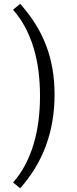

<svg xmlns="http://www.w3.org/2000/svg" viewBox="-20 -810 407 1012"><path d="M48.8 151.9Q86.9 108.9 113.8 57.4Q140.6 5.9 157.7 -52Q174.8 -109.9 182.9 -173.3Q190.9 -236.8 190.9 -304.2Q190.9 -372.1 182.9 -435.3Q174.8 -498.5 157.7 -555.9Q140.6 -613.3 113.8 -664.3Q86.9 -715.3 48.8 -758.8L86.4 -789.6Q131.8 -738.8 165.8 -684.8Q199.7 -630.9 222.4 -572Q245.1 -513.2 256.3 -448.5Q267.6 -383.8 267.6 -311.5Q267.6 -21 86.4 182.1Z"/></svg>

Font: Proza Libre
Style: Light
Weight: 300
Designer: Jasper de Waard
Foundry: Jasper de Waard
Version: Version 1.000; ttfautohint (v1.4.1.8-43bc)